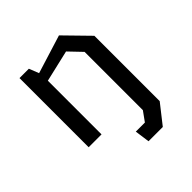

<svg xmlns="http://www.w3.org/2000/svg" viewBox="-194 -667 1008 1008"><g transform="rotate(-45 310.0 -163.0)"><path d="M527.5 92.5V-392.5L397.5 -525.5L183.5 -459L162 -513.5H92.5V0H188V-398.5L364 -439.5L431.5 -369V63.5L393 117H325.5L337 200H443Z"/></g></svg>

Font: Monaspace Krypton
Style: Regular
Weight: 400
Designer: Riley Cran & the Lettermatic Team
Foundry: Lettermatic
Version: Version 1.200 (Monaspace Krypton)